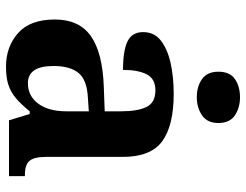

<svg xmlns="http://www.w3.org/2000/svg" viewBox="-110 -700 820 640"><g transform="rotate(90 300.0 -380.0)"><path d="M202 10Q136 10 90.5 -30Q45 -70 45 -153Q45 -234 100.5 -273Q156 -312 269 -316L351 -319V-374Q351 -429 336.5 -458.5Q322 -488 281 -488Q243 -488 228 -459.5Q213 -431 213 -380Q149 -380 118 -395Q87 -410 87 -447Q87 -484 115 -506Q143 -528 189.5 -538.5Q236 -549 293 -549Q398 -549 450.5 -511Q503 -473 503 -379V-124Q503 -83 516.5 -68Q530 -53 563 -53H567V0H381L360 -69H351Q329 -42 309 -24.5Q289 -7 264.5 1.5Q240 10 202 10ZM257 -63Q300 -63 325.5 -97.5Q351 -132 351 -191V-266L306 -263Q246 -260 223 -231.5Q200 -203 200 -149Q200 -63 257 -63ZM304 -626Q268 -626 243.5 -643.5Q219 -661 219 -698Q219 -736 243.5 -753Q268 -770 304 -770Q339 -770 364.5 -753Q390 -736 390 -698Q390 -661 364.5 -643.5Q339 -626 304 -626Z"/></g></svg>

Font: Noto Serif
Style: Bold
Weight: 700
Designer: Monotype Design Team
Foundry: Monotype Imaging Inc.
Version: Version 2.014